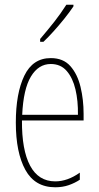

<svg xmlns="http://www.w3.org/2000/svg" viewBox="-20 -876 420 813"><path d="M195 -630Q248 -630 278 -596Q308 -562 321 -508Q334 -454 334 -394V-366H73Q72 -241 107.5 -174.5Q143 -108 214 -108Q266 -108 318 -145V-115Q297 -101 271 -92Q245 -83 214 -83Q128 -83 87.5 -156.5Q47 -230 47 -357Q47 -481 83 -555.5Q119 -630 195 -630ZM195 -605Q143 -605 111 -552Q79 -499 74 -390H310Q311 -449 299.5 -497.5Q288 -546 262.5 -575.5Q237 -605 195 -605ZM291 -849Q275 -825 252.5 -797Q230 -769 207 -743.5Q184 -718 164 -699H150V-711Q184 -751 210 -784Q236 -817 261 -856H291Z"/></svg>

Font: Noto Sans Kannada UI ExtraCondensed Thin
Style: Regular
Weight: 100
Width: 2
Designer: Jelle Bosma - Monotype Design Team
Foundry: Monotype Imaging Inc.
Version: Version 2.005; ttfautohint (v1.8.4.7-5d5b)